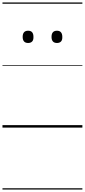

<svg xmlns="http://www.w3.org/2000/svg" viewBox="-20 -1030 685 1550"><path d="M207 -683Q185 -683 174 -695.5Q163 -708 163 -732Q163 -757 174 -769.5Q185 -782 207 -782Q229 -782 239.5 -769.5Q250 -757 250 -732Q251 -707 239.5 -695Q228 -683 207 -683ZM440 -683Q418 -683 407 -695.5Q396 -708 396 -732Q396 -757 407 -769.5Q418 -782 440 -782Q461 -782 472 -769.5Q483 -757 483 -732Q484 -707 472.5 -695Q461 -683 440 -683ZM0 490H645V500H0ZM0 -20H645V0H0ZM0 -505H645V-500H0ZM0 -1010H645V-1000H0Z"/></svg>

Font: Playwrite PE Guides
Style: Regular
Weight: 400
Designer: Veronika Burian, José Scaglione
Foundry: TypeTogether
Version: Version 1.003